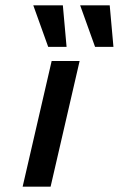

<svg xmlns="http://www.w3.org/2000/svg" viewBox="-20 -701 446 721"><path d="M105 -681H216L230 -525H161ZM281 -681H392L406 -525H337ZM65 0 174 -472H279L170 0Z"/></svg>

Font: Coval
Style: Medium Italic
Weight: 500
Foundry: Context Ltd
Version: Version 001.000